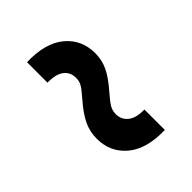

<svg xmlns="http://www.w3.org/2000/svg" viewBox="-4 -631 681 681"><g transform="rotate(45 336.0 -290.5)"><path d="M78.6 -202.6Q75.7 -295.9 117.2 -346.2Q158.7 -396.5 227.5 -396.5Q261.7 -396.5 291.7 -382.1Q321.8 -367.7 361.3 -333Q385.7 -311.5 399.9 -303.2Q414.1 -294.9 431.6 -294.9Q459.5 -294.9 476.1 -316.2Q492.7 -337.4 491.7 -378.4H594.2Q596.7 -285.2 554.9 -235.4Q513.2 -185.5 445.3 -185.5Q410.2 -185.5 379.6 -200Q349.1 -214.4 310.5 -248Q284.2 -271 271.2 -278.8Q258.3 -286.6 240.7 -286.6Q212.9 -286.6 196.8 -266.1Q180.7 -245.6 181.2 -202.6Z"/></g></svg>

Font: Interop SemBd
Style: Regular
Weight: 600
Designer: Rasmus Andersson, Google, Jang Haemin
Foundry: jhaemin
Version: Version 1.007